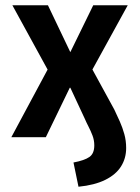

<svg xmlns="http://www.w3.org/2000/svg" viewBox="-20 -521 533 729"><path d="M278 188 259 96Q301 88 319.5 75Q338 62 338 31Q338 11 331 -7Q324 -25 316 -40.5Q308 -56 302 -70L247 -188H245L154 0H23L178 -289L182 -218L27 -501H162L247 -323L334 -501H465L310 -219L314 -288L414 -105Q425 -82 435 -59.5Q445 -37 452 -12Q459 13 459 41Q459 80 439.5 111Q420 142 379.5 162Q339 182 278 188Z"/></svg>

Font: Nunito Sans 7pt Condensed
Style: Bold
Weight: 700
Width: 3
Designer: Vernon Adams
Foundry: Vernon Adams
Version: Version 3.101;gftools[0.9.27]